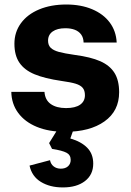

<svg xmlns="http://www.w3.org/2000/svg" viewBox="-20 -566 573 839"><path d="M29.4 -164.7H174.3Q176.9 -128.9 201.9 -111.3Q227 -93.7 268.6 -93.7Q309 -93.7 330.1 -108.5Q351.1 -123.3 351.1 -149.9Q351.1 -170.4 341.4 -182.1Q331.6 -193.7 310.9 -200.1Q290.1 -206.6 248.1 -212.4Q175 -223.1 131.1 -241.4Q87.1 -259.6 65.1 -291.6Q43 -323.6 43 -375Q43 -425.6 71.4 -464.5Q99.7 -503.4 151.2 -524.9Q202.7 -546.3 269.6 -546.3Q333.7 -546.3 382.7 -525.6Q431.7 -505 459.6 -467.6Q487.4 -430.3 489.9 -380.1H345.3Q344.7 -401.4 334.6 -415.2Q324.6 -429 307.1 -435.8Q289.6 -442.6 265.6 -442.6Q230.1 -442.6 210.1 -428.4Q190 -414.1 190 -388.3Q190 -368.6 201.5 -357.2Q213 -345.9 237 -339.2Q261 -332.6 307 -326Q375.9 -317 417.9 -298.6Q459.9 -280.1 480.2 -247.6Q500.6 -215 500.6 -162.9Q500.6 -81 436.6 -35.5Q372.7 10 264.7 10Q193.7 10 141 -11.6Q88.3 -33.3 59.3 -72.9Q30.3 -112.4 29.4 -164.7ZM109.1 157.6 198.6 134Q201.6 150.7 214.1 160.8Q226.7 170.9 245.3 171.1Q265.6 171.1 277.2 160.6Q288.9 150.1 288.9 132.7Q288.9 111.1 270.6 101.4Q252.3 91.7 207.4 84.6L194.6 59.3L243.3 -19.3H308.1L287.3 39.1Q335.1 53 361.3 79.8Q387.4 106.6 387.4 149Q387.4 197.7 351 225.5Q314.6 253.3 253.9 253Q198.3 253 158.7 228.9Q119.1 204.7 109.1 157.6Z"/></svg>

Font: Mona Sans VF XLt
Style: Regular
Weight: 200
Designer: Deni Anggara
Foundry: GitHub
Version: Version 2.000;Glyphs 3.2.3 (3260)